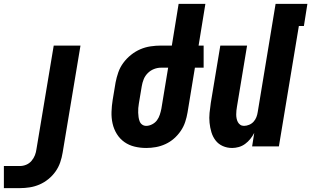

<svg xmlns="http://www.w3.org/2000/svg" viewBox="-50 -755 1605 990"><path d="M-30 215V101H53Q69 101 85 94.5Q101 88 112.5 74.5Q124 61 130 45.5Q136 30 138 14L227 -520H365L273 32Q269 57 260.5 82Q252 107 236.5 129Q221 151 199.5 168.5Q178 186 153.5 196.5Q129 207 103.5 211Q78 215 53 215Z M704 8Q673 8 644 1Q615 -6 591.5 -22.5Q568 -39 552.5 -64Q537 -89 530.5 -118Q524 -147 525 -178Q526 -209 531 -240L546 -330Q551 -356 560 -382Q569 -408 586 -431Q603 -454 625.5 -472Q648 -490 673.5 -501Q699 -512 726.5 -516Q754 -520 780 -520H836L871 -735H1009L974 -520H1000V-406H955L917 -175Q913 -151 905 -126.5Q897 -102 882 -80Q867 -58 847 -40.5Q827 -23 803 -12Q779 -1 754 3.5Q729 8 704 8ZM704 -106Q719 -106 734.5 -114Q750 -122 759.5 -135Q769 -148 774 -163.5Q779 -179 782 -194L817 -406H780Q762 -406 744 -399Q726 -392 712 -378Q698 -364 691 -346.5Q684 -329 681 -311L666 -221Q664 -209 663 -197.5Q662 -186 662.5 -174Q663 -162 664.5 -151Q666 -140 670 -129.5Q674 -119 683 -112.5Q692 -106 704 -106Z M1147 8Q1121 8 1098.5 -2Q1076 -12 1061.5 -31Q1047 -50 1040 -73.5Q1033 -97 1030.5 -122Q1028 -147 1030.5 -173Q1033 -199 1037 -225L1086 -520H1224L1172 -206Q1170 -195 1169 -185Q1168 -175 1168 -164.5Q1168 -154 1170 -144Q1172 -134 1176.5 -125.5Q1181 -117 1189 -111.5Q1197 -106 1208 -106Q1221 -106 1234.5 -111.5Q1248 -117 1257.5 -127.5Q1267 -138 1272 -151Q1277 -164 1279 -178L1371 -735H1535L1517 -621H1491L1388 0H1250L1261 -70Q1253 -54 1241 -39Q1229 -24 1214 -13Q1199 -2 1181.5 3Q1164 8 1147 8Z"/></svg>

Font: Iosevka Heavy Oblique
Style: Regular
Weight: 900
Italic angle: -9°
Monospace: yes
Designer: Belleve Invis
Foundry: Belleve Invis
Version: Version 32.5.0; ttfautohint (v1.8.4)